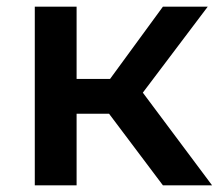

<svg xmlns="http://www.w3.org/2000/svg" viewBox="-20 -554 658 574"><path d="M306 -214H209V0H84V-534H209V-318H309L467 -534H601L407 -277L614 0H467Z"/></svg>

Font: CMG Sans SemiBold
Style: Regular
Weight: 600
Designer: Julieta Ulanovsky
Foundry: Julieta Ulanovsky
Version: Version 7.200